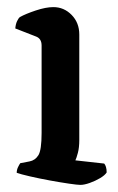

<svg xmlns="http://www.w3.org/2000/svg" viewBox="-20 -520 333 540"><path d="M206 0Q198 0 174 -3.5Q150 -7 120 -12.5Q90 -18 64 -24Q38 -30 27 -34Q27 -42 30.5 -49.5Q34 -57 37 -61L63 -66Q79 -69 88 -83.5Q97 -98 97 -146V-392Q97 -411 82 -417L23 -440Q24 -452 28 -460.5Q32 -469 36 -472Q52 -481 80.5 -490.5Q109 -500 130 -500Q160 -500 181.5 -478Q203 -456 203 -423V-126Q203 -105 199 -90Q195 -75 192 -69L273 -60Q276 -57 278 -50.5Q280 -44 280 -35Q275 -27 261.5 -19Q248 -11 232.5 -5.5Q217 0 206 0Z"/></svg>

Font: Texturina 72pt SemiBold
Style: Regular
Weight: 600
Designer: Guillermo Torres Carreño
Foundry: Omnibus-Type
Version: Version 1.002; ttfautohint (v1.8.3)